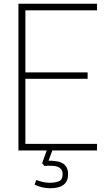

<svg xmlns="http://www.w3.org/2000/svg" viewBox="-20 -800 583 1021"><path d="M496 0H78V-780H496V-745H115V-415H446V-381H115V-35H496ZM247 201Q224 201 203.5 196Q183 191 164 182L173 157Q187 163 207 167.5Q227 172 245 172Q273 172 293 164Q313 156 313 127Q313 110 306 101Q299 92 288 87.5Q277 83 263 82Q249 81 235 81Q229 81 225.5 82Q222 83 217 83L204 68L231 -7H261L238 55Q243 55 247.5 54.5Q252 54 257 55Q271 56 286 58.5Q301 61 313.5 68.5Q326 76 334 90Q342 104 342 127Q342 201 247 201Z"/></svg>

Font: Tanohe Sans ExtraLight
Style: Regular
Weight: 250
Designer: Village Type and Design LLC & Cristiano Sobral
Foundry: Cooper Hewitt Smithsonian Design Museum
Version: Version 1.00;May 30, 2020;FontCreator 12.0.0.2522 64-bit; tt